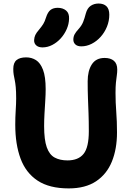

<svg xmlns="http://www.w3.org/2000/svg" viewBox="-20 -1034 724 1067"><path d="M361.8 13Q254.4 13 189.1 -30.1Q123.8 -73.2 94.3 -152.6Q64.8 -232 64.8 -341Q64.8 -382 67.3 -420.7Q69.8 -459.4 69.8 -486.6Q69.8 -525.8 67.5 -549.7Q65.2 -573.6 61.8 -589.5Q58.4 -605.4 56.1 -619Q53.8 -632.6 53.8 -651.2Q53.8 -685.4 72.2 -700.3Q90.6 -715.2 125.4 -715.2Q155.6 -715.2 180 -699.9Q204.4 -684.6 219.1 -646.1Q233.8 -607.6 233.8 -538.8Q233.8 -509.6 231.5 -473.5Q229.2 -437.4 227.2 -401.1Q225.2 -364.8 225.2 -333.4Q225.2 -257 239.9 -215.6Q254.6 -174.2 283.8 -158.4Q313 -142.6 354.8 -142.6Q415.2 -142.6 444.4 -178.8Q473.6 -215 473.6 -305Q473.6 -360.6 472 -403.4Q470.4 -446.2 468.8 -488Q467.2 -529.8 467.2 -582.2Q467.2 -640.2 490.2 -676.1Q513.2 -712 561.6 -712Q594.4 -712 613 -696.1Q631.6 -680.2 631.6 -647.2Q631.6 -630.8 629 -613.7Q626.4 -596.6 624.2 -574.4Q622 -552.2 622 -518.2Q622 -464.6 626.1 -412Q630.2 -359.4 630.2 -298Q630.2 -206 601.7 -136Q573.2 -66 513.8 -26.5Q454.4 13 361.8 13ZM432.2 -776.4Q410 -776.4 398.8 -787.1Q387.6 -797.8 387.6 -813.4Q387.6 -830.2 394.7 -843.4Q401.8 -856.6 416.6 -872.6Q434 -891.8 442 -911.9Q450 -932 457 -959.4Q465.2 -989.2 484.2 -1001.8Q503.2 -1014.4 527.6 -1014.4Q556 -1014.4 571.7 -999.2Q587.4 -984 587.4 -952.4Q587.4 -917.6 574.4 -885.7Q561.4 -853.8 539.2 -829.1Q517 -804.4 489.1 -790.4Q461.2 -776.4 432.2 -776.4ZM216 -770.6Q194 -770.6 181.4 -781.8Q168.8 -793 169.6 -811.2Q170.4 -826.8 176.2 -839.3Q182 -851.8 196.4 -868.4Q211.8 -886.8 220.4 -900.7Q229 -914.6 235.8 -937Q245.6 -967.4 261 -979Q276.4 -990.6 300.6 -990.6Q329.2 -990.6 347.3 -975.5Q365.4 -960.4 363.8 -929.2Q363 -900.2 350.6 -871.9Q338.2 -843.6 317.7 -820.9Q297.2 -798.2 270.9 -784.4Q244.6 -770.6 216 -770.6Z"/></svg>

Font: Shantell Sans Light
Style: Regular
Weight: 300
Designer: Stephen Nixon, Anya Danilova, Shantell Martin
Foundry: Arrow Type
Version: Version 1.011;[c5ecc13dd]